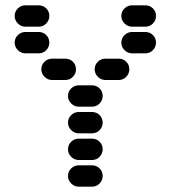

<svg xmlns="http://www.w3.org/2000/svg" viewBox="-20 -710 640 720"><path d="M235 -50Q235 -34 247 -22Q259 -10 275 -10H325Q342 -10 353.5 -22Q365 -34 365 -50Q365 -67 353.5 -78.5Q342 -90 325 -90H275Q259 -90 247 -78.5Q235 -67 235 -50ZM235 -150Q235 -134 247 -122Q259 -110 275 -110H325Q342 -110 353.5 -122Q365 -134 365 -150Q365 -167 353.5 -178.5Q342 -190 325 -190H275Q259 -190 247 -178.5Q235 -167 235 -150ZM235 -250Q235 -234 247 -222Q259 -210 275 -210H325Q342 -210 353.5 -222Q365 -234 365 -250Q365 -267 353.5 -278.5Q342 -290 325 -290H275Q259 -290 247 -278.5Q235 -267 235 -250ZM235 -350Q235 -334 247 -322Q259 -310 275 -310H325Q342 -310 353.5 -322Q365 -334 365 -350Q365 -367 353.5 -378.5Q342 -390 325 -390H275Q259 -390 247 -378.5Q235 -367 235 -350ZM335 -450Q335 -434 347 -422Q359 -410 375 -410H425Q442 -410 453.5 -422Q465 -434 465 -450Q465 -467 453.5 -478.5Q442 -490 425 -490H375Q359 -490 347 -478.5Q335 -467 335 -450ZM135 -450Q135 -434 147 -422Q159 -410 175 -410H225Q242 -410 253.5 -422Q265 -434 265 -450Q265 -467 253.5 -478.5Q242 -490 225 -490H175Q159 -490 147 -478.5Q135 -467 135 -450ZM435 -550Q435 -534 447 -522Q459 -510 475 -510H525Q542 -510 553.5 -522Q565 -534 565 -550Q565 -567 553.5 -578.5Q542 -590 525 -590H475Q459 -590 447 -578.5Q435 -567 435 -550ZM35 -550Q35 -534 47 -522Q59 -510 75 -510H125Q142 -510 153.5 -522Q165 -534 165 -550Q165 -567 153.5 -578.5Q142 -590 125 -590H75Q59 -590 47 -578.5Q35 -567 35 -550ZM435 -650Q435 -634 447 -622Q459 -610 475 -610H525Q542 -610 553.5 -622Q565 -634 565 -650Q565 -667 553.5 -678.5Q542 -690 525 -690H475Q459 -690 447 -678.5Q435 -667 435 -650ZM35 -650Q35 -634 47 -622Q59 -610 75 -610H125Q142 -610 153.5 -622Q165 -634 165 -650Q165 -667 153.5 -678.5Q142 -690 125 -690H75Q59 -690 47 -678.5Q35 -667 35 -650Z"/></svg>

Font: Matrix Sans Raster
Style: Regular
Weight: 400
Designer: Brad Neil
Version: Version 1.100